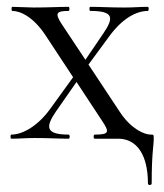

<svg xmlns="http://www.w3.org/2000/svg" viewBox="-20 -406 479 562"><path d="M13 0C39 0 52 -2 81 -2C126 -2 150 0 181 0C185 0 185 -12 181 -12C111 -12 114 -36 144 -80L204 -166L279 -52C301 -19 300 -12 257 -12C253 -12 253 0 257 0H326C381 0 413 48 413 131C413 137 424 137 424 131C424 40 430 22 430 0C430 -12 430 -12 421 -12C403 -12 364 -28 331 -78L239 -217L300 -300C338 -352 379 -374 413 -374C416 -374 416 -386 413 -386C387 -386 374 -384 345 -384C299 -384 276 -386 244 -386C241 -386 241 -374 244 -374C314 -374 314 -354 281 -306L230 -231L161 -335C140 -367 144 -374 181 -374C184 -374 184 -386 181 -386C154 -386 122 -384 78 -384L16 -386C13 -386 13 -374 16 -374C40 -374 78 -356 113 -303L194 -180L126 -86C91 -38 47 -12 13 -12C10 -12 10 0 13 0Z"/></svg>

Font: Cormorant Garamond
Style: Regular
Weight: 400
Designer: Christian Thalmann (Catharsis Fonts)
Foundry: Catharsis Fonts
Version: Version 4.002;Glyphs 3.4 (3410)